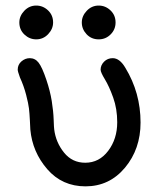

<svg xmlns="http://www.w3.org/2000/svg" viewBox="-20 -659 565 683"><path d="M43 -411.1Q43 -429.2 56.4 -440.7Q69.8 -452.1 85.9 -452.1Q105 -452.1 117.4 -436Q129.9 -419.9 145 -375Q158.2 -335.9 164.1 -299.6Q169.9 -263.2 170.9 -233.2Q171.9 -203.1 172.9 -198.2Q178.7 -152.3 207.8 -116.2Q236.8 -80.1 283.2 -80.1Q333 -80.1 365 -122.6Q397 -165 397 -224.1Q397 -272 382.6 -312Q368.2 -352.1 353 -377Q337.9 -401.9 337.9 -411.1Q337.9 -427.2 350.3 -439.7Q362.8 -452.1 380.9 -452.1Q405.8 -452.1 425.8 -418Q480 -329.1 480 -223.1Q480 -128.9 424.6 -62.5Q369.1 3.9 284.2 3.9Q201.2 3.9 148.2 -57.1Q95.2 -118.2 87.9 -198.2Q87.9 -201.2 86.4 -229Q85 -256.8 83 -273.4Q81.1 -290 73 -321.5Q64.9 -353 50.8 -383.8Q43 -405.3 43 -411.1ZM48.8 -579.1Q48.8 -602.1 66.4 -620.6Q84 -639.2 108.9 -639.2Q132.8 -639.2 150.9 -622.1Q168.9 -605 168.9 -579.1Q168.9 -556.2 151.4 -537.6Q133.8 -519 108.9 -519Q85 -519 66.9 -536.1Q48.8 -553.2 48.8 -579.1ZM271 -579.1Q271 -602.1 288.6 -620.6Q306.2 -639.2 331.1 -639.2Q355 -639.2 373 -622.1Q391.1 -605 391.1 -579.1Q391.1 -554.2 373.5 -536.6Q356 -519 331.1 -519Q305.2 -519 288.1 -537.1Q271 -555.2 271 -579.1Z"/></svg>

Font: CMU Typewriter Text
Style: Bold
Weight: 700
Version: Version 0.7.0